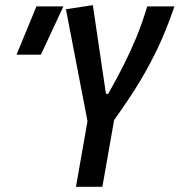

<svg xmlns="http://www.w3.org/2000/svg" viewBox="-20 -718 690 738"><path d="M272 0 332 -341.8H433.6L373.5 0ZM318.8 -239.3 233.4 -682.6 336.9 -698.2 387.2 -357.4H396Q428.7 -415.5 455.1 -467.5Q481.4 -519.5 503.9 -574Q526.4 -628.4 545.9 -693.4H650.4Q619.1 -600.1 580.6 -521Q542 -441.9 495.1 -368.9Q448.2 -295.9 391.6 -219.7ZM43.5 -507.8 120.1 -693.4H223.6L137.2 -507.8Z"/></svg>

Font: Cascadia Mono NF
Style: Italic
Weight: 400
Italic angle: -10°
Monospace: yes
Designer: Aaron Bell
Foundry: Saja Typeworks
Version: Version 2404.023